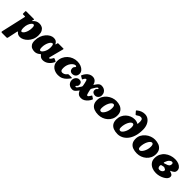

<svg xmlns="http://www.w3.org/2000/svg" viewBox="328 -2551 4562 4562"><g transform="rotate(45 2609.0 -270.0)"><path d="M21.5 -520H264.5Q276 -520 280.8 -517.8Q285.5 -515.5 282 -504L272.5 -470Q268 -454.5 270.2 -451.8Q272.5 -449 287 -465.5Q316.5 -499 355.2 -519Q394 -539 446.5 -539Q494.5 -539 535.2 -517.8Q576 -496.5 600.5 -450.2Q625 -404 625 -329Q625 -246.5 596.8 -181.8Q568.5 -117 524.5 -72Q480.5 -27 431.5 -3.5Q382.5 20 341 20Q267 20 228 -28.5Q215.5 -43.5 210.2 -39Q205 -34.5 201.5 -20L149.5 224Q146 240.5 140.5 245.2Q135 250 116 250H-24.5Q-52 250 -55.2 241.5Q-58.5 233 -54 213L83.5 -393Q86.5 -406 84.5 -410.5Q82.5 -415 65.5 -415H21.5Q5 -415 1.8 -419.8Q-1.5 -424.5 -1.5 -441V-499Q-1.5 -513.5 3.2 -516.8Q8 -520 21.5 -520ZM243 -199Q243 -158 250.8 -128.5Q258.5 -99 277.5 -99Q306 -99 332.5 -133.2Q359 -167.5 376.2 -222.2Q393.5 -277 393.5 -339Q393.5 -387 383.8 -406Q374 -425 353.5 -425Q334.5 -425 308.5 -396.5Q282.5 -368 262.8 -317Q243 -266 243 -199Z M1344 -136.5Q1304.5 -61 1243.2 -18Q1182 25 1107 25Q1072 25 1046.2 10.8Q1020.5 -3.5 1004 -24.5Q996.5 -34 991 -39.5Q983.5 -46.5 977.8 -44Q972 -41.5 959 -30.5Q933 -8 900.5 6Q868 20 828 20Q783 20 741.2 3.8Q699.5 -12.5 672.8 -53.8Q646 -95 646 -170Q646 -252.5 671.2 -320.2Q696.5 -388 737.8 -437Q779 -486 828 -512.5Q877 -539 925 -539Q972.5 -539 1002.2 -521.5Q1032 -504 1050 -468.5Q1055.5 -457.5 1060.5 -456.2Q1065.5 -455 1070 -477L1075.5 -504Q1077.5 -513 1081.8 -516.5Q1086 -520 1100 -520H1253Q1271 -520 1273.5 -515.5Q1276 -511 1272 -497L1182 -151Q1179 -139 1179 -131Q1179 -117 1191.5 -117Q1219 -117 1255.5 -186Q1264.5 -203.5 1271 -205Q1277.5 -206.5 1292 -199.5L1333 -180.5Q1351 -172 1353 -164.5Q1355 -157 1344 -136.5ZM1031.5 -320Q1031.5 -361.5 1024 -393.2Q1016.5 -425 997.5 -425Q976 -425 955 -404.5Q934 -384 916.8 -349Q899.5 -314 889 -270.2Q878.5 -226.5 878.5 -180Q878.5 -132 887.8 -113Q897 -94 917 -94Q931 -94 950.2 -110.2Q969.5 -126.5 988 -156.8Q1006.5 -187 1019 -228.5Q1031.5 -270 1031.5 -320Z M1961.5 -367Q1961.5 -323 1943.8 -295Q1926 -267 1897.8 -253.5Q1869.5 -240 1837.5 -240Q1795.5 -240 1768.8 -266.5Q1742 -293 1742.5 -343Q1743 -367 1752.5 -381.2Q1762 -395.5 1771.8 -404.5Q1781.5 -413.5 1781.5 -422Q1781.5 -431 1774.8 -437Q1768 -443 1752 -443Q1728 -443 1699.8 -425.2Q1671.5 -407.5 1645.8 -374.2Q1620 -341 1603.8 -294.5Q1587.5 -248 1587.5 -190Q1587.5 -134.5 1604.2 -114.2Q1621 -94 1647 -94Q1673 -94 1704.8 -107.2Q1736.5 -120.5 1762 -154.5Q1768 -163 1773.8 -168Q1779.5 -173 1795 -173H1878Q1912 -173 1897 -151Q1867 -108 1829 -68.8Q1791 -29.5 1739.5 -4.8Q1688 20 1616.5 20Q1571 20 1527 6.8Q1483 -6.5 1447.2 -33.5Q1411.5 -60.5 1390 -102Q1368.5 -143.5 1368.5 -200Q1368.5 -275 1396.8 -337.2Q1425 -399.5 1473.8 -445Q1522.5 -490.5 1585.5 -515.2Q1648.5 -540 1718 -540Q1784 -540 1839.2 -518Q1894.5 -496 1928 -457Q1961.5 -418 1961.5 -367Z M1932 -134Q1932 -171 1949 -201.8Q1966 -232.5 1993 -250.8Q2020 -269 2050 -269Q2097.5 -269 2120.5 -245.2Q2143.5 -221.5 2143.5 -180Q2143.5 -149 2132.2 -134Q2121 -119 2109.8 -110.8Q2098.5 -102.5 2098.5 -92Q2098.5 -80 2115.5 -80Q2137.5 -80 2158.2 -109Q2179 -138 2210 -186.5Q2218.5 -200 2218.8 -209.2Q2219 -218.5 2215.5 -237Q2209 -271.5 2202 -303.8Q2195 -336 2186.5 -362.5Q2184 -370.5 2178 -380.2Q2172 -390 2160.5 -390Q2148 -390 2135 -376.2Q2122 -362.5 2106 -331Q2100.5 -320 2098.2 -316.5Q2096 -313 2085 -319.5L2024 -355Q2013 -361.5 2014.5 -366.8Q2016 -372 2021 -384Q2039.5 -425 2068.8 -461Q2098 -497 2138.5 -519.5Q2179 -542 2230 -542Q2274 -542 2303.2 -523.8Q2332.5 -505.5 2348.8 -479Q2365 -452.5 2370.5 -428.5Q2371 -427.5 2371 -425Q2373.5 -412 2378 -414.5Q2382.5 -417 2388 -425Q2410 -456.5 2429.2 -482.5Q2448.5 -508.5 2472.8 -524.2Q2497 -540 2533 -540Q2581.5 -540 2618.5 -520.2Q2655.5 -500.5 2676.8 -465.2Q2698 -430 2698 -384Q2698 -328.5 2664 -293.8Q2630 -259 2585 -259Q2542.5 -259 2513.2 -280.5Q2484 -302 2484 -343Q2484 -374 2495.2 -389Q2506.5 -404 2517.8 -412.2Q2529 -420.5 2529 -431Q2529 -443 2512 -443Q2489.5 -443 2468.8 -411.5Q2448 -380 2415.5 -323.5Q2407.5 -309.5 2404.2 -301.5Q2401 -293.5 2404.5 -274.5Q2410 -245.5 2417.5 -215.2Q2425 -185 2435 -153.5Q2437.5 -145.5 2444.2 -136.8Q2451 -128 2461.5 -128Q2475 -128 2490.5 -144.8Q2506 -161.5 2522.5 -192Q2530 -205.5 2533 -211.2Q2536 -217 2550 -207L2598.5 -174.5Q2608.5 -168 2610.8 -164.5Q2613 -161 2607.5 -148Q2589 -106 2556.8 -67.5Q2524.5 -29 2482.5 -4.5Q2440.5 20 2393 20Q2329.5 20 2298.2 -6Q2267 -32 2254 -63Q2250.5 -73.5 2247.5 -79Q2242.5 -90.5 2239.2 -85.8Q2236 -81 2223.5 -65.5Q2203.5 -40.5 2185.8 -20.8Q2168 -1 2146.8 10.5Q2125.5 22 2094.5 22Q2047.5 22 2010.8 2.2Q1974 -17.5 1953 -52.8Q1932 -88 1932 -134Z M2693.5 -215Q2693.5 -286.5 2724.2 -344.2Q2755 -402 2805.5 -443.8Q2856 -485.5 2916 -507.8Q2976 -530 3034.5 -530Q3107.5 -530 3167 -507Q3226.5 -484 3262 -434.5Q3297.5 -385 3297.5 -305Q3297.5 -234 3269.5 -176Q3241.5 -118 3193.5 -76.2Q3145.5 -34.5 3085.5 -12.2Q3025.5 10 2961 10Q2881.5 10 2821.2 -13Q2761 -36 2727.2 -85.5Q2693.5 -135 2693.5 -215ZM2905 -160Q2905 -119.5 2918.2 -104.8Q2931.5 -90 2957.5 -90Q2975.5 -90 2997.5 -110Q3019.5 -130 3039.5 -164.8Q3059.5 -199.5 3072.5 -244.8Q3085.5 -290 3085.5 -340Q3085.5 -430 3038 -430Q3014.5 -430 2991 -407Q2967.5 -384 2948 -345.2Q2928.5 -306.5 2916.8 -258.5Q2905 -210.5 2905 -160Z M3342.5 -215Q3342.5 -286.5 3368.8 -344.2Q3395 -402 3439.5 -443.8Q3484 -485.5 3539.5 -507.8Q3595 -530 3653.5 -530Q3680 -530 3701 -525.8Q3722 -521.5 3739.5 -514Q3752 -509 3760 -503Q3768 -497 3772.8 -499.5Q3777.5 -502 3779.5 -521.5Q3787.5 -591 3775 -630.5Q3762.5 -670 3719.5 -670Q3689.5 -670 3670 -660.2Q3650.5 -650.5 3621 -630Q3610.5 -623 3601 -620Q3591.5 -617 3582 -628L3532 -686Q3523 -696.5 3526.2 -701.5Q3529.5 -706.5 3539 -714.5Q3629 -790 3735 -790Q3805 -790 3857 -750.8Q3909 -711.5 3937.8 -644.5Q3966.5 -577.5 3966.5 -495Q3966.5 -364 3935.5 -268.5Q3904.5 -173 3852.8 -111.2Q3801 -49.5 3737.8 -19.8Q3674.5 10 3610 10Q3530.5 10 3470.2 -13Q3410 -36 3376.2 -85.5Q3342.5 -135 3342.5 -215ZM3554 -160Q3554 -119.5 3567.2 -104.8Q3580.5 -90 3606.5 -90Q3624.5 -90 3646.5 -110Q3668.5 -130 3688.5 -164.8Q3708.5 -199.5 3721.5 -244.8Q3734.5 -290 3734.5 -340Q3734.5 -430 3687 -430Q3663.5 -430 3640 -407Q3616.5 -384 3597 -345.2Q3577.5 -306.5 3565.8 -258.5Q3554 -210.5 3554 -160Z M3991.5 -215Q3991.5 -286.5 4022.2 -344.2Q4053 -402 4103.5 -443.8Q4154 -485.5 4214 -507.8Q4274 -530 4332.5 -530Q4405.5 -530 4465 -507Q4524.5 -484 4560 -434.5Q4595.5 -385 4595.5 -305Q4595.5 -234 4567.5 -176Q4539.5 -118 4491.5 -76.2Q4443.5 -34.5 4383.5 -12.2Q4323.5 10 4259 10Q4179.5 10 4119.2 -13Q4059 -36 4025.2 -85.5Q3991.5 -135 3991.5 -215ZM4203 -160Q4203 -119.5 4216.2 -104.8Q4229.5 -90 4255.5 -90Q4273.5 -90 4295.5 -110Q4317.5 -130 4337.5 -164.8Q4357.5 -199.5 4370.5 -244.8Q4383.5 -290 4383.5 -340Q4383.5 -430 4336 -430Q4312.5 -430 4289 -407Q4265.5 -384 4246 -345.2Q4226.5 -306.5 4214.8 -258.5Q4203 -210.5 4203 -160Z M4635 -210Q4635 -289 4665.8 -350.2Q4696.5 -411.5 4748.8 -453.8Q4801 -496 4866.5 -518Q4932 -540 5001.5 -540Q5068 -540 5119.2 -520Q5170.5 -500 5199.8 -465.2Q5229 -430.5 5229 -387Q5229 -337.5 5200.2 -311.5Q5171.5 -285.5 5121 -265Q5108.5 -260 5110 -256.8Q5111.5 -253.5 5130 -248Q5165.5 -237.5 5192.5 -219.5Q5219.5 -201.5 5219.5 -160Q5219.5 -127.5 5193.5 -95.5Q5167.5 -63.5 5123 -37.5Q5078.5 -11.5 5023 4.2Q4967.5 20 4908 20Q4835.5 20 4773.2 -6.2Q4711 -32.5 4673 -83.8Q4635 -135 4635 -210ZM4889.5 -285.5Q4937.5 -299.5 4968.8 -313Q5000 -326.5 5015 -347Q5030 -367.5 5030 -402Q5030 -418.5 5021.2 -430.8Q5012.5 -443 4992 -443Q4961 -443 4928 -412Q4895 -381 4872 -314.5Q4865.5 -295 4868.2 -287.8Q4871 -280.5 4889.5 -285.5ZM4931 -219Q4918.5 -216.5 4905 -213.8Q4891.5 -211 4881 -208.5Q4864 -205 4858 -197Q4852 -189 4852 -165Q4852 -139.5 4866.8 -116.8Q4881.5 -94 4915.5 -94Q4944 -94 4966.2 -106.2Q4988.5 -118.5 5001 -136.2Q5013.5 -154 5013.5 -170Q5013.5 -189 4997.8 -198.2Q4982 -207.5 4958.5 -217Q4951 -220 4946.2 -220.8Q4941.5 -221.5 4931 -219Z"/></g></svg>

Font: Besley* Fatface
Style: Italic
Weight: 900
Italic angle: -13°
Designer: Owen Earl
Foundry: indestructible type*
Version: Version 3.000; ttfautohint (v1.8.3)